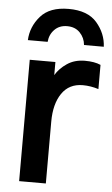

<svg xmlns="http://www.w3.org/2000/svg" viewBox="-56 -851 516 888"><g transform="rotate(5 201.5 -406.5)"><path d="M50.8 -653.3Q53.7 -715.8 96.2 -764.6Q138.7 -813.5 226.6 -813.5Q315.4 -813.5 357.9 -764.2Q400.4 -714.8 403.3 -653.3H311.5Q308.6 -686.5 286.1 -710Q263.7 -733.4 226.6 -733.4Q190.4 -733.4 168 -710.4Q145.5 -687.5 142.6 -653.3ZM67.4 0V-563.5H186.5V-502.9Q205.1 -534.2 239.7 -557.6Q274.4 -581.1 322.3 -581.1Q367.2 -581.1 395.5 -568.4V-456.1Q358.4 -467.8 322.3 -467.8Q258.8 -467.8 225.1 -418.5Q191.4 -369.1 191.4 -287.1V0Z"/></g></svg>

Font: Gothic A1
Style: Bold
Weight: 700
Version: Version 2.50